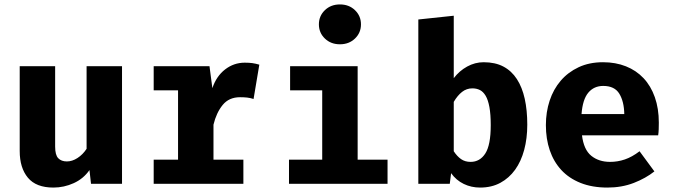

<svg xmlns="http://www.w3.org/2000/svg" viewBox="-20 -830 3040 867"><path d="M229 -531V-168Q229 -130 243 -115.5Q257 -101 282 -101Q306 -101 330 -116.5Q354 -132 371 -158V-531H531V0H391L384 -62Q357 -23 313 -3Q269 17 221 17Q143 17 106 -27.5Q69 -72 69 -148V-531Z M1079 0H674V-109H784V-422H674V-531H926L939 -432Q957 -486 996.5 -516.5Q1036 -547 1085 -547Q1105 -547 1119.5 -545Q1134 -543 1151 -538L1125 -383Q1110 -388 1095.5 -389.5Q1081 -391 1064 -391Q1014 -391 985.5 -356Q957 -321 944 -267V-109H1079Z M1730 0H1285V-109H1435V-422H1290V-531H1595V-109H1730ZM1515 -630Q1474 -630 1447 -656Q1420 -682 1420 -720Q1420 -758 1447 -784Q1474 -810 1515 -810Q1556 -810 1583 -784Q1610 -758 1610 -720Q1610 -682 1583 -656Q1556 -630 1515 -630Z M2029 -477Q2054 -510 2089.5 -529.5Q2125 -549 2164 -549Q2216 -549 2253 -529.5Q2290 -510 2314 -473Q2338 -436 2349.5 -384Q2361 -332 2361 -267Q2361 -205 2347 -153Q2333 -101 2306 -63.5Q2279 -26 2239.5 -4.5Q2200 17 2148 17Q2108 17 2074 0.5Q2040 -16 2017 -48L2011 0H1869V-742L2029 -759ZM2105 -99Q2147 -99 2171.5 -137Q2196 -175 2196 -265Q2196 -314 2190 -346.5Q2184 -379 2173 -397.5Q2162 -416 2147 -423.5Q2132 -431 2113 -431Q2087 -431 2066.5 -415Q2046 -399 2029 -370V-147Q2044 -124 2062 -111.5Q2080 -99 2105 -99Z M2608 -219Q2616 -154 2650 -126.5Q2684 -99 2735 -99Q2769 -99 2801.5 -110Q2834 -121 2868 -147L2935 -56Q2896 -25 2842 -4Q2788 17 2723 17Q2654 17 2601.5 -4Q2549 -25 2514.5 -62.5Q2480 -100 2462.5 -151.5Q2445 -203 2445 -265Q2445 -324 2462 -375.5Q2479 -427 2512 -465.5Q2545 -504 2593 -526.5Q2641 -549 2703 -549Q2760 -549 2806.5 -530.5Q2853 -512 2886 -477Q2919 -442 2937 -391Q2955 -340 2955 -276Q2955 -262 2954.5 -246.5Q2954 -231 2952 -219ZM2704 -442Q2662 -442 2636.5 -411.5Q2611 -381 2606 -315H2799Q2798 -372 2776.5 -407Q2755 -442 2704 -442Z"/></svg>

Font: Qzxlaeiskcpccdgjqmyffctclhy
Style: Regular
Weight: 700
Monospace: yes
Designer: Carrois Corporate & Edenspiekermann
Foundry: Carrois Corporate GbR & Edenspiekermann AG
Version: Version 2.001